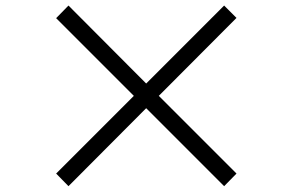

<svg xmlns="http://www.w3.org/2000/svg" viewBox="-20 -716 1040 683"><path d="M821.3 -98.6 777.3 -53.7 500 -331.1 223.6 -53.7 179.7 -98.6 456.1 -375 179.7 -651.4 223.6 -696.3 500 -418.9 777.3 -696.3 821.3 -652.3 544.9 -375Z"/></svg>

Font: Gen Shin Gothic Monospace Normal
Style: Regular
Weight: 350
Designer: [Source Han Sans]
Ryoko NISHIZUKA  (kana & ideographs); Paul D. Hunt (Latin, Greek & Cyrillic); Wenlong ZHANG  (bopomofo
Version: Version 1.002.20150607